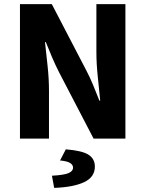

<svg xmlns="http://www.w3.org/2000/svg" viewBox="-20 -672 705 931"><path d="M76.8 0V-651.8H231.3L398.2 -331Q415.6 -298 431.3 -260.2Q446.9 -222.5 461.9 -184.1H465.9Q460.8 -237.1 454.1 -300.2Q447.4 -363.3 447.4 -420.6V-651.8H588.1V0H433.7L266.8 -320.8Q249.9 -353.8 233.5 -391.8Q217.2 -429.8 202.2 -467.7H198.2Q204.2 -414.4 210.8 -351.9Q217.5 -289.4 217.5 -231.1V0ZM242.7 239.1 231.8 180.1Q290.3 176.8 312.3 167.4Q334.2 158 334.2 140.9Q334.2 126.8 319.4 118Q304.6 109.1 271.1 106.1L299.2 52.1Q379.6 58.6 409.8 78.7Q440 98.7 440 135.6Q440 186.7 388.1 211.2Q336.2 235.7 242.7 239.1Z"/></svg>

Font: SourceSans3VF
Style: Regular
Weight: 200
Designer: Paul D. Hunt
Foundry: Adobe
Version: Version 3.052;hotconv 1.1.0;makeotfexe 2.6.0